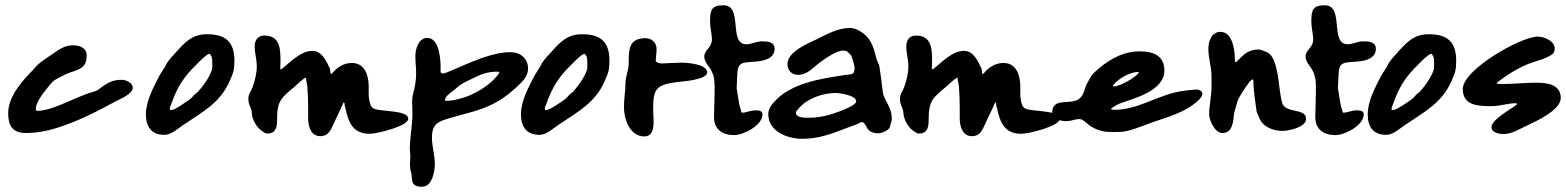

<svg xmlns="http://www.w3.org/2000/svg" viewBox="-20 -638 5946 729"><path d="M117 -219C116 -220 116 -222 116 -224C116 -243 132 -268 144 -284C153 -295 177 -329 191 -336C209 -345 225 -355 244 -362C286 -376 309 -382 309 -428C309 -457 281 -466 257 -466C223 -466 202 -448 175 -430C156 -417 135 -404 119 -388V-387C112 -382 109 -376 103 -370C62 -329 11 -270 11 -208C11 -161 28 -133 78 -133C118 -133 157 -140 195 -152C273 -176 345 -213 417 -252C431 -260 484 -280 484 -305C484 -324 458 -335 442 -335C403 -335 385 -321 352 -297C342 -290 324 -287 313 -283C266 -266 221 -242 174 -227C163 -223 137 -217 125 -217C122 -217 119 -218 117 -219Z M870 -407C870 -477 839 -508 766 -508C707 -508 680 -475 643 -434C631 -421 615 -404 608 -387C608 -386 589 -357 586 -352C563 -307 534 -255 534 -204C534 -158 554 -126 604 -126C631 -126 654 -149 675 -163C750 -214 815 -246 852 -330C866 -362 870 -372 870 -407ZM625 -220V-227C625 -234 629 -238 631 -245C653 -308 679 -348 727 -394C737 -404 761 -430 775 -434C790 -424 785 -398 786 -383C787 -362 752 -311 736 -295C734 -290 727 -286 723 -283C715 -276 709 -267 701 -261C690 -253 640 -218 632 -221C630 -220 629 -220 627 -220Z M923 -261C923 -246 929 -235 934 -222C935 -218 936 -215 936 -211C936 -187 954 -154 974 -141C980 -137 987 -131 995 -131C1028 -131 1032 -156 1032 -183C1032 -256 1047 -266 1101 -311C1103 -313 1134 -343 1142 -343C1142 -330 1146 -320 1147 -308C1149 -282 1150 -254 1150 -228V-188C1150 -159 1160 -121 1196 -121C1231 -121 1238 -151 1250 -175C1259 -193 1267 -212 1276 -230C1277 -233 1284 -249 1286 -250L1288 -246C1288 -238 1290 -233 1292 -225C1303 -174 1320 -130 1383 -130C1412 -130 1530 -159 1530 -187C1530 -223 1413 -212 1396 -228H1395C1392 -231 1391 -234 1388 -237C1378 -262 1380 -282 1380 -309C1380 -350 1366 -399 1316 -399C1285 -399 1259 -382 1240 -358H1236C1233 -364 1235 -373 1232 -379C1218 -407 1203 -445 1165 -445C1113 -445 1057 -375 1046 -375C1046 -375 1045 -375 1044 -376C1044 -385 1045 -393 1045 -402C1045 -449 1045 -503 984 -503C958 -503 947 -484 947 -462C947 -436 955 -412 955 -386C955 -361 948 -331 939 -307C932 -288 923 -283 923 -261Z M1582 71C1621 71 1631 14 1631 -16C1631 -49 1620 -82 1620 -116C1620 -171 1648 -178 1693 -191C1729 -202 1766 -210 1801 -222C1858 -242 1897 -266 1942 -308C1962 -326 1985 -348 1985 -377C1985 -417 1955 -440 1917 -440C1822 -440 1685 -359 1661 -359C1650 -359 1653 -371 1653 -378C1653 -412 1649 -494 1602 -494C1569 -494 1557 -451 1557 -425C1557 -403 1560 -382 1560 -360C1560 -335 1556 -308 1549 -284C1542 -261 1546 -231 1546 -207C1546 -161 1536 -116 1536 -69C1536 -62 1538 -55 1538 -48C1538 -28 1534 -7 1540 13C1549 40 1533 71 1582 71ZM1669 -258C1673 -273 1680 -276 1689 -285C1693 -286 1722 -311 1723 -312C1737 -323 1754 -330 1770 -338C1805 -356 1831 -366 1869 -366H1872L1876 -363C1872 -352 1852 -333 1843 -325C1797 -286 1740 -260 1680 -255C1678 -255 1669 -255 1669 -258Z M2294 -407C2294 -477 2263 -508 2190 -508C2131 -508 2104 -475 2067 -434C2055 -421 2039 -404 2032 -387C2032 -386 2013 -357 2010 -352C1987 -307 1958 -255 1958 -204C1958 -158 1978 -126 2028 -126C2055 -126 2078 -149 2099 -163C2174 -214 2239 -246 2276 -330C2290 -362 2294 -372 2294 -407ZM2049 -220V-227C2049 -234 2053 -238 2055 -245C2077 -308 2103 -348 2151 -394C2161 -404 2185 -430 2199 -434C2214 -424 2209 -398 2210 -383C2211 -362 2176 -311 2160 -295C2158 -290 2151 -286 2147 -283C2139 -276 2133 -267 2125 -261C2114 -253 2064 -218 2056 -221C2054 -220 2053 -220 2051 -220Z M2426 -120C2473 -120 2460 -187 2460 -217C2460 -296 2466 -315 2547 -326C2559 -328 2665 -333 2665 -363C2665 -395 2589 -400 2570 -400C2544 -400 2518 -398 2492 -397C2484 -397 2475 -400 2470 -405V-410C2470 -424 2473 -438 2473 -452C2473 -475 2455 -493 2432 -493C2368 -493 2367 -452 2367 -395C2367 -371 2355 -348 2355 -324C2355 -293 2349 -262 2349 -231C2349 -185 2372 -120 2426 -120Z M2767 -125C2802 -125 2875 -161 2875 -204C2875 -219 2858 -219 2847 -219C2830 -219 2812 -210 2797 -210L2794 -214C2794 -221 2791 -227 2789 -233C2786 -242 2780 -286 2778 -297C2777 -300 2777 -302 2777 -305C2777 -319 2779 -332 2779 -346C2779 -406 2799 -400 2848 -404C2878 -406 2921 -415 2921 -452C2921 -481 2892 -481 2871 -481C2852 -481 2834 -470 2814 -470C2744 -470 2803 -618 2727 -618C2680 -618 2676 -598 2676 -555C2676 -534 2682 -513 2683 -492C2685 -457 2654 -449 2654 -424C2654 -395 2681 -386 2690 -345C2695 -322 2693 -297 2693 -274C2693 -247 2691 -220 2691 -193C2691 -147 2723 -125 2767 -125Z M2897 -205C2897 -139 2969 -111 3026 -111C3087 -111 3136 -129 3192 -151C3210 -158 3232 -164 3249 -174H3257C3276 -158 3269 -132 3317 -132C3329 -132 3353 -143 3359 -155C3359 -164 3366 -175 3366 -186C3366 -235 3336 -256 3332 -288C3328 -321 3324 -353 3319 -386C3317 -396 3310 -407 3307 -417C3296 -463 3286 -496 3245 -520C3235 -526 3219 -532 3208 -532C3161 -532 3120 -508 3079 -488C3048 -473 2970 -442 2970 -395C2970 -371 2985 -354 3010 -354C3045 -354 3063 -378 3088 -397C3109 -413 3155 -446 3181 -446C3199 -446 3201 -438 3212 -427C3217 -415 3225 -389 3225 -377C3225 -373 3222 -361 3219 -359C3215 -356 3190 -353 3187 -353C3094 -339 2978 -322 2915 -246C2905 -235 2897 -220 2897 -205ZM3002 -210C3002 -215 3007 -220 3010 -223C3042 -264 3104 -285 3154 -285C3164 -285 3231 -277 3231 -253C3231 -234 3138 -204 3125 -201C3103 -196 3080 -191 3057 -191C3046 -191 3002 -188 3002 -210Z M3397 -261C3397 -246 3403 -235 3408 -222C3409 -218 3410 -215 3410 -211C3410 -187 3428 -154 3448 -141C3454 -137 3461 -131 3469 -131C3502 -131 3506 -156 3506 -183C3506 -256 3521 -266 3575 -311C3577 -313 3608 -343 3616 -343C3616 -330 3620 -320 3621 -308C3623 -282 3624 -254 3624 -228V-188C3624 -159 3634 -121 3670 -121C3705 -121 3712 -151 3724 -175C3733 -193 3741 -212 3750 -230C3751 -233 3758 -249 3760 -250L3762 -246C3762 -238 3764 -233 3766 -225C3777 -174 3794 -130 3857 -130C3886 -130 4004 -159 4004 -187C4004 -223 3887 -212 3870 -228H3869C3866 -231 3865 -234 3862 -237C3852 -262 3854 -282 3854 -309C3854 -350 3840 -399 3790 -399C3759 -399 3733 -382 3714 -358H3710C3707 -364 3709 -373 3706 -379C3692 -407 3677 -445 3639 -445C3587 -445 3531 -375 3520 -375C3520 -375 3519 -375 3518 -376C3518 -385 3519 -393 3519 -402C3519 -449 3519 -503 3458 -503C3432 -503 3421 -484 3421 -462C3421 -436 3429 -412 3429 -386C3429 -361 3422 -331 3413 -307C3406 -288 3397 -283 3397 -261Z M3975 -209C3975 -185 4010 -178 4029 -178C4047 -178 4062 -186 4079 -186C4093 -186 4109 -166 4122 -158C4132 -152 4141 -148 4152 -144C4176 -135 4204 -137 4229 -137C4266 -137 4312 -158 4348 -171C4412 -194 4478 -209 4529 -256C4536 -263 4545 -271 4545 -282C4545 -294 4530 -299 4520 -298C4493 -296 4467 -293 4441 -287C4363 -268 4294 -221 4211 -221C4209 -221 4201 -222 4199 -223V-226C4210 -233 4218 -240 4232 -245C4283 -264 4401 -292 4401 -370C4401 -428 4358 -443 4306 -443C4238 -443 4179 -405 4132 -360C4122 -350 4114 -333 4108 -322C4097 -303 4098 -280 4079 -264C4046 -236 3975 -272 3975 -209ZM4204 -311C4222 -338 4271 -365 4302 -365L4304 -362C4292 -344 4233 -310 4210 -310C4208 -310 4206 -310 4204 -311Z M4614 -517C4580 -517 4568 -481 4568 -453C4568 -417 4580 -383 4580 -348V-307C4580 -273 4571 -239 4571 -204C4571 -181 4593 -133 4621 -133C4662 -133 4662 -179 4666 -209C4667 -214 4677 -247 4678 -252C4682 -267 4706 -302 4714 -313C4720 -322 4726 -331 4735 -337L4738 -335C4740 -330 4739 -325 4739 -320C4741 -285 4746 -251 4751 -216C4752 -211 4762 -189 4762 -189C4775 -156 4815 -141 4848 -141C4873 -141 4939 -154 4939 -187C4939 -229 4859 -206 4848 -248C4834 -300 4837 -375 4810 -422C4802 -435 4793 -439 4780 -444C4776 -446 4764 -450 4760 -450C4718 -450 4703 -431 4674 -403H4673C4672 -402 4672 -402 4671 -402C4670 -402 4669 -403 4669 -404C4669 -439 4663 -517 4614 -517Z M5050 -125C5085 -125 5158 -161 5158 -204C5158 -219 5141 -219 5130 -219C5113 -219 5095 -210 5080 -210L5077 -214C5077 -221 5074 -227 5072 -233C5069 -242 5063 -286 5061 -297C5060 -300 5060 -302 5060 -305C5060 -319 5062 -332 5062 -346C5062 -406 5082 -400 5131 -404C5161 -406 5204 -415 5204 -452C5204 -481 5175 -481 5154 -481C5135 -481 5117 -470 5097 -470C5027 -470 5086 -618 5010 -618C4963 -618 4959 -598 4959 -555C4959 -534 4965 -513 4966 -492C4968 -457 4937 -449 4937 -424C4937 -395 4964 -386 4973 -345C4978 -322 4976 -297 4976 -274C4976 -247 4974 -220 4974 -193C4974 -147 5006 -125 5050 -125Z M5509 -407C5509 -477 5478 -508 5405 -508C5346 -508 5319 -475 5282 -434C5270 -421 5254 -404 5247 -387C5247 -386 5228 -357 5225 -352C5202 -307 5173 -255 5173 -204C5173 -158 5193 -126 5243 -126C5270 -126 5293 -149 5314 -163C5389 -214 5454 -246 5491 -330C5505 -362 5509 -372 5509 -407ZM5264 -220V-227C5264 -234 5268 -238 5270 -245C5292 -308 5318 -348 5366 -394C5376 -404 5400 -430 5414 -434C5429 -424 5424 -398 5425 -383C5426 -362 5391 -311 5375 -295C5373 -290 5366 -286 5362 -283C5354 -276 5348 -267 5340 -261C5329 -253 5279 -218 5271 -221C5269 -220 5268 -220 5266 -220Z M5661 -322C5698 -351 5738 -377 5782 -395C5810 -406 5845 -413 5869 -429H5870C5879 -434 5883 -444 5883 -453C5883 -483 5843 -499 5818 -499C5755 -499 5534 -374 5534 -300C5534 -235 5596 -235 5645 -235C5675 -235 5705 -246 5734 -246C5736 -246 5740 -246 5740 -243C5740 -236 5643 -188 5643 -155C5643 -135 5672 -129 5687 -129C5721 -129 5749 -148 5779 -162C5809 -176 5906 -219 5906 -266C5906 -318 5854 -324 5813 -324C5770 -324 5728 -319 5685 -319C5677 -319 5668 -319 5661 -322Z"/></svg>

Font: ChillLongCangKaiShu Bold
Style: Regular
Weight: 700
Version: Version 3.500;Glyphs 3.1.1 (3135)